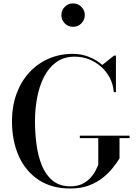

<svg xmlns="http://www.w3.org/2000/svg" viewBox="-20 -1068 778 1098"><path d="M436.5 -292H721V-278H663.5V-162Q648.5 -138 625.2 -108.5Q602 -79 568.5 -52Q535 -25 489 -7.5Q443 10 382 10Q275.5 10 201 -39.2Q126.5 -88.5 87.5 -175.2Q48.5 -262 48.5 -375Q48.5 -459.5 74 -530Q99.5 -600.5 146.2 -652Q193 -703.5 256.8 -731.8Q320.5 -760 396.5 -760Q444.5 -760 488.2 -743Q532 -726 565 -696.5L632 -750H643V-541H630.5Q627.5 -584.5 608.5 -621.5Q589.5 -658.5 558.8 -686Q528 -713.5 489 -728.8Q450 -744 407.5 -744Q345 -744 301.5 -712.2Q258 -680.5 231.2 -627.5Q204.5 -574.5 192.2 -508.8Q180 -443 180 -375Q180 -307 189 -240.5Q198 -174 220 -120.5Q242 -67 281.5 -34.8Q321 -2.5 382 -2.5Q424 -2.5 452.8 -17.5Q481.5 -32.5 499.8 -53.5Q518 -74.5 527.8 -94.8Q537.5 -115 542 -125V-278H436.5ZM398 -914.5Q370 -914.5 350.5 -934.2Q331 -954 331 -981.5Q331 -1009.5 350.5 -1029Q370 -1048.5 398 -1048.5Q425.5 -1048.5 445.2 -1029Q465 -1009.5 465 -981.5Q465 -954 445.2 -934.2Q425.5 -914.5 398 -914.5Z"/></svg>

Font: Bodoni Moda 18pt Medium
Style: Regular
Weight: 500
Designer: Owen Earl
Foundry: indestructible type
Version: Version 2.004